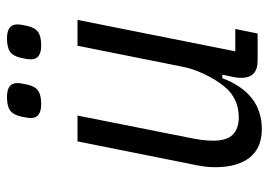

<svg xmlns="http://www.w3.org/2000/svg" viewBox="-130 -628 770 550"><g transform="rotate(-90 255.0 -353.0)"><path d="M199 -516 135 -194Q127 -156 127 -128Q127 -88 144.5 -71Q162 -54 194 -54Q248 -54 282 -95Q303 -121 318.5 -154.5Q334 -188 339 -216L399 -516H473L383 -64H447L434 0H356Q307 0 307 -47Q307 -55 308 -62Q309 -69 311 -77L316 -101H306Q263 12 160 12Q106 12 78.5 -23Q51 -58 51 -122Q51 -138 53.5 -156Q56 -174 61 -196L125 -516ZM232 -620Q192 -620 192 -649Q192 -660 196 -677Q201 -700 213.5 -709Q226 -718 252 -718Q292 -718 292 -689Q292 -678 288 -661Q283 -638 270.5 -629Q258 -620 232 -620ZM400 -620Q360 -620 360 -649Q360 -660 364 -677Q369 -700 381.5 -709Q394 -718 420 -718Q460 -718 460 -689Q460 -678 456 -661Q451 -638 438.5 -629Q426 -620 400 -620Z"/></g></svg>

Font: IBM Plex Sans Cond
Style: Italic
Weight: 400
Width: 3
Italic angle: -11°
Designer: Mike Abbink, Paul van der Laan, Pieter van Rosmalen
Foundry: Bold Monday
Version: Version 1.3